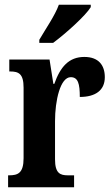

<svg xmlns="http://www.w3.org/2000/svg" viewBox="-20 -786 472 806"><path d="M145 -619V-606H203C257 -646 340 -721 361 -756V-766H227C211 -721 171 -664 145 -619ZM14 0H291V-50H265C233 -50 211 -58 211 -117V-277C211 -364 233 -462 277 -462C308 -462 315 -434 315 -379C381 -379 420 -407 420 -462C420 -512 394 -547 334 -547C269 -547 233 -505 208 -434H204L188 -536H19V-486H22C58 -486 79 -477 79 -418V-122C79 -59 55 -50 18 -50H14Z"/></svg>

Font: Noto Serif Georgian ExtraCondensed Bold
Style: Regular
Weight: 700
Width: 2
Designer: Monotype Design Team, Akaki Razmadze
Foundry: Google LLC
Version: Version 2.003